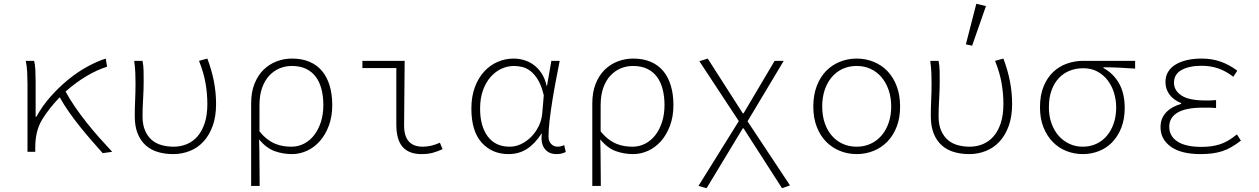

<svg xmlns="http://www.w3.org/2000/svg" viewBox="-20 -801 6640 1013"><path d="M522 7Q496 -22 465 -57.5Q434 -93 403 -131.5Q372 -170 344 -210Q316 -250 295 -288Q269 -261 245 -231Q221 -201 201 -168Q166 -109 166 -23V0H125V-358Q125 -387 123.5 -419Q122 -451 116 -480H160Q165 -463 166.5 -433Q168 -403 168 -372V-185H172Q203 -242 247 -291.5Q291 -341 340 -381Q389 -421 440 -449Q491 -477 538 -492L545 -449Q493 -433 436.5 -399.5Q380 -366 326 -318Q347 -279 375.5 -237.5Q404 -196 436.5 -155Q469 -114 504 -74.5Q539 -35 572 0Z M894 12Q850 12 813 1Q776 -10 749 -34Q722 -58 706.5 -96Q691 -134 691 -188Q691 -231 693 -273.5Q695 -316 695 -358Q695 -387 694 -415Q693 -443 688 -480H732Q737 -454 737.5 -428.5Q738 -403 738 -372Q738 -329 735 -278Q732 -227 732 -188Q732 -143 745.5 -112Q759 -81 781.5 -62Q804 -43 834 -35Q864 -27 896 -27Q933 -27 965.5 -40.5Q998 -54 1022 -81.5Q1046 -109 1060 -151.5Q1074 -194 1074 -252Q1074 -307 1064.5 -362Q1055 -417 1030 -480L1074 -492Q1097 -431 1108.5 -372Q1120 -313 1120 -252Q1120 -186 1102 -136.5Q1084 -87 1053.5 -54Q1023 -21 981.5 -4.5Q940 12 894 12Z M1305 180V-255Q1305 -314 1322.5 -358.5Q1340 -403 1370 -432.5Q1400 -462 1439 -477Q1478 -492 1521 -492Q1573 -492 1613 -475Q1653 -458 1679.5 -426Q1706 -394 1719.5 -348.5Q1733 -303 1733 -247Q1733 -186 1715 -138Q1697 -90 1667.5 -56.5Q1638 -23 1599.5 -5.5Q1561 12 1521 12Q1473 12 1429.5 -3.5Q1386 -19 1347 -65Q1348 -30 1348.5 -0.5Q1349 29 1349 57.5Q1349 86 1349.5 115.5Q1350 145 1350 180ZM1518 -27Q1553 -27 1584 -43Q1615 -59 1637.5 -88Q1660 -117 1673 -157.5Q1686 -198 1686 -247Q1686 -291 1676.5 -329Q1667 -367 1647 -394.5Q1627 -422 1595.5 -437.5Q1564 -453 1519 -453Q1486 -453 1455.5 -440.5Q1425 -428 1401 -402.5Q1377 -377 1363 -338Q1349 -299 1349 -245V-108Q1370 -82 1391.5 -66Q1413 -50 1434.5 -41.5Q1456 -33 1477 -30Q1498 -27 1518 -27Z M2204 12Q2138 12 2104.5 -25.5Q2071 -63 2071 -145V-442H1892V-480H2115Q2115 -395 2113.5 -308.5Q2112 -222 2112 -139Q2112 -27 2211 -27Q2231 -27 2253.5 -32Q2276 -37 2301 -48L2315 -14Q2289 -2 2263.5 5Q2238 12 2204 12Z M2663 12Q2576 12 2521.5 -48.5Q2467 -109 2467 -228Q2467 -291 2485 -340Q2503 -389 2534 -423Q2565 -457 2605.5 -474.5Q2646 -492 2690 -492Q2716 -492 2743 -484.5Q2770 -477 2794 -460Q2818 -443 2836.5 -415.5Q2855 -388 2864 -348H2866L2889 -480H2933Q2923 -429 2912.5 -374Q2902 -319 2893.5 -265.5Q2885 -212 2879.5 -164Q2874 -116 2874 -80Q2874 -56 2888 -41.5Q2902 -27 2922 -27Q2931 -27 2940.5 -29.5Q2950 -32 2957 -35L2965 1Q2957 5 2945 8.5Q2933 12 2916 12Q2897 12 2881.5 5.5Q2866 -1 2855 -14.5Q2844 -28 2839.5 -48.5Q2835 -69 2839 -96H2837Q2801 -41 2759 -14.5Q2717 12 2663 12ZM2669 -27Q2700 -27 2729.5 -41Q2759 -55 2783 -79.5Q2807 -104 2822.5 -136Q2838 -168 2841 -204L2849 -298Q2837 -349 2818.5 -379.5Q2800 -410 2778.5 -426.5Q2757 -443 2734 -448Q2711 -453 2692 -453Q2657 -453 2625 -438Q2593 -423 2568 -394.5Q2543 -366 2528 -324Q2513 -282 2513 -228Q2513 -135 2553.5 -81Q2594 -27 2669 -27Z M3105 180V-255Q3105 -314 3122.5 -358.5Q3140 -403 3170 -432.5Q3200 -462 3239 -477Q3278 -492 3321 -492Q3373 -492 3413 -475Q3453 -458 3479.5 -426Q3506 -394 3519.5 -348.5Q3533 -303 3533 -247Q3533 -186 3515 -138Q3497 -90 3467.5 -56.5Q3438 -23 3399.5 -5.5Q3361 12 3321 12Q3273 12 3229.5 -3.5Q3186 -19 3147 -65Q3148 -30 3148.5 -0.5Q3149 29 3149 57.5Q3149 86 3149.5 115.5Q3150 145 3150 180ZM3318 -27Q3353 -27 3384 -43Q3415 -59 3437.5 -88Q3460 -117 3473 -157.5Q3486 -198 3486 -247Q3486 -291 3476.5 -329Q3467 -367 3447 -394.5Q3427 -422 3395.5 -437.5Q3364 -453 3319 -453Q3286 -453 3255.5 -440.5Q3225 -428 3201 -402.5Q3177 -377 3163 -338Q3149 -299 3149 -245V-108Q3170 -82 3191.5 -66Q3213 -50 3234.5 -41.5Q3256 -33 3277 -30Q3298 -27 3318 -27Z M3708 192 3665 180 3878 -162 3670 -478 3714 -492 3899 -203H3903L4067 -480H4115L3924 -161L4148 177L4106 192L3903 -124H3899Z M4500 12Q4453 12 4411 -5Q4369 -22 4338 -54Q4307 -86 4289 -132.5Q4271 -179 4271 -239Q4271 -299 4289 -346.5Q4307 -394 4338 -426Q4369 -458 4411 -475Q4453 -492 4500 -492Q4547 -492 4589 -475Q4631 -458 4662 -426Q4693 -394 4711 -346.5Q4729 -299 4729 -239Q4729 -179 4711 -132.5Q4693 -86 4662 -54Q4631 -22 4589 -5Q4547 12 4500 12ZM4500 -27Q4540 -27 4573.5 -42.5Q4607 -58 4631 -86Q4655 -114 4668.5 -153Q4682 -192 4682 -239Q4682 -287 4668.5 -326Q4655 -365 4631 -393.5Q4607 -422 4573.5 -437.5Q4540 -453 4500 -453Q4459 -453 4425.5 -437.5Q4392 -422 4368 -393.5Q4344 -365 4331 -326Q4318 -287 4318 -239Q4318 -192 4331 -153Q4344 -114 4368 -86Q4392 -58 4425.5 -42.5Q4459 -27 4500 -27Z M5094 12Q5050 12 5013 1Q4976 -10 4949 -34Q4922 -58 4906.5 -96Q4891 -134 4891 -188Q4891 -231 4893 -273.5Q4895 -316 4895 -358Q4895 -387 4894 -415Q4893 -443 4888 -480H4932Q4937 -454 4937.5 -428.5Q4938 -403 4938 -372Q4938 -329 4935 -278Q4932 -227 4932 -188Q4932 -143 4945.5 -112Q4959 -81 4981.5 -62Q5004 -43 5034 -35Q5064 -27 5096 -27Q5133 -27 5165.5 -40.5Q5198 -54 5222 -81.5Q5246 -109 5260 -151.5Q5274 -194 5274 -252Q5274 -307 5264.5 -362Q5255 -417 5230 -480L5274 -492Q5297 -431 5308.5 -372Q5320 -313 5320 -252Q5320 -186 5302 -136.5Q5284 -87 5253.5 -54Q5223 -21 5181.5 -4.5Q5140 12 5094 12ZM5109 -560 5076 -567 5131 -781 5182 -769Z M5693 12Q5648 12 5607 -4Q5566 -20 5535 -51.5Q5504 -83 5485.5 -129Q5467 -175 5467 -235Q5467 -299 5486 -345Q5505 -391 5536.5 -421Q5568 -451 5609.5 -465.5Q5651 -480 5695 -480H5969V-439Q5925 -442 5885.5 -444Q5846 -446 5802 -446V-442Q5855 -413 5884.5 -360.5Q5914 -308 5914 -232Q5914 -173 5896.5 -128Q5879 -83 5849 -51.5Q5819 -20 5778.5 -4Q5738 12 5693 12ZM5693 -27Q5731 -27 5763 -41.5Q5795 -56 5818.5 -83Q5842 -110 5855.5 -148.5Q5869 -187 5869 -234Q5869 -274 5857.5 -311.5Q5846 -349 5823.5 -378Q5801 -407 5769 -424Q5737 -441 5695 -441Q5657 -441 5624 -428Q5591 -415 5566.5 -389Q5542 -363 5528 -324.5Q5514 -286 5514 -235Q5514 -188 5528 -149.5Q5542 -111 5566 -84Q5590 -57 5622.5 -42Q5655 -27 5693 -27Z M6314 12Q6212 12 6157.5 -27Q6103 -66 6103 -130Q6103 -157 6112 -177Q6121 -197 6136.5 -212Q6152 -227 6171.5 -237Q6191 -247 6212 -253V-257Q6172 -273 6150.5 -302Q6129 -331 6129 -368Q6129 -399 6143 -422Q6157 -445 6182.5 -460.5Q6208 -476 6243 -484Q6278 -492 6320 -492Q6375 -492 6421 -475.5Q6467 -459 6508 -428L6487 -396Q6448 -426 6407.5 -440Q6367 -454 6319 -454Q6255 -454 6214.5 -432Q6174 -410 6174 -364Q6174 -324 6213 -297.5Q6252 -271 6339 -271Q6353 -271 6365 -271Q6377 -271 6396 -273V-231Q6375 -233 6358.5 -233Q6342 -233 6325 -233Q6237 -233 6193 -207Q6149 -181 6149 -132Q6149 -83 6192 -54.5Q6235 -26 6320 -26Q6373 -26 6416 -39.5Q6459 -53 6506 -92L6527 -59Q6501 -39 6477 -25Q6453 -11 6427.5 -3Q6402 5 6374.5 8.5Q6347 12 6314 12Z"/></svg>

Font: Source Code Pro Light
Style: Regular
Weight: 300
Monospace: yes
Designer: Paul D. Hunt, Teo Tuominen
Foundry: Adobe Systems Incorporated
Version: Version 2.030;PS 1.000;hotconv 16.6.51;makeotf.lib2.5.65220